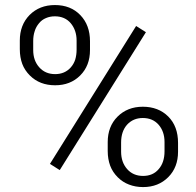

<svg xmlns="http://www.w3.org/2000/svg" viewBox="-20 -757 796 780"><path d="M60.5 -557.2C60.5 -534.5 64 -514.9 70.5 -497.2C77.1 -479.6 87.7 -464 101.3 -450.4C128 -423.7 162.2 -410.6 204 -410.6C245.3 -410.6 279.1 -423.7 305.8 -450.4C332.5 -477.1 345.6 -511.3 345.6 -553.7V-589.4C345.6 -633.2 332.5 -668.5 306.3 -695.7C280.1 -722.9 245.8 -736.5 203 -736.5C161.2 -736.5 127 -722.9 100.3 -696.2C73.6 -669 60.5 -634.3 60.5 -592.4ZM114.9 -590.4C114.9 -605 116.9 -618.1 120.9 -630.2C124.4 -642.3 130.5 -652.9 138.5 -662.5C146.1 -672 155.7 -679.1 166.8 -683.6C177.3 -688.2 189.4 -690.7 203 -690.7C230.2 -690.7 251.9 -681.1 267.5 -662.5C283.1 -643.8 291.2 -620.2 291.2 -592.4V-555.7C291.2 -540.6 289.2 -527 285.6 -514.9C281.6 -502.8 275.6 -492.2 267.5 -483.1C251.4 -465 230.2 -455.9 204 -455.9C176.8 -455.9 155.2 -465.5 139 -484.1C122.9 -502.3 114.9 -525.4 114.9 -553.7ZM417.6 -143.6C417.6 -120.9 421.2 -101.3 427.7 -83.6C434.3 -66 444.8 -50.4 458.4 -36.8C472 -23.2 487.2 -13.6 504.3 -7.1C521.4 -0.5 540.6 3 561.2 3C603 3 636.8 -10.6 663.5 -37.3C690.2 -64 703.3 -98.7 703.3 -140.6V-176.3C703.3 -221.2 690.2 -256.9 663.5 -283.6C636.8 -310.3 602 -323.4 560.2 -323.4C518.4 -323.4 484.1 -309.8 457.4 -283.1C430.7 -256.4 417.6 -221.7 417.6 -179.8ZM472 -177.8C472 -208.1 480.1 -232.2 496.2 -250.4C512.8 -268.5 534 -277.6 560.2 -277.6C586.9 -277.6 608.6 -268.5 624.7 -249.9C640.3 -231.7 648.4 -208.6 648.4 -179.8V-142.6C648.4 -111.8 640.3 -87.7 624.7 -70C609.1 -51.4 587.9 -42.3 561.2 -42.3C534 -42.3 512.3 -51.9 496.2 -70.5C488.2 -79.6 482.1 -90.2 478.1 -101.8C474.1 -113.4 472 -126.4 472 -140.6ZM572.8 -626.2 533 -651.4 182.9 -91.2 222.7 -66Z"/></svg>

Font: Vazir FD Light
Style: Regular
Weight: 300
Foundry: DejaVu fonts team - Redesigned by Saber Rastikerdar
Version: Version 21.10;October 20, 2019;FontCreator 12.0.0.2547 64-bi